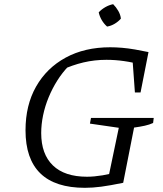

<svg xmlns="http://www.w3.org/2000/svg" viewBox="-20 -890 781 918"><path d="M386 8Q244 8 173 -61Q102 -130 102 -267Q102 -387 152.5 -476Q203 -565 294 -614.5Q385 -664 507 -664Q534 -664 563.5 -661.5Q593 -659 625 -653.5Q657 -648 690 -641L658 -580Q615 -592 572.5 -598Q530 -604 489 -604Q432 -604 379 -591.5Q326 -579 274 -555L308 -574Q278 -543 254 -505Q230 -467 212.5 -424.5Q195 -382 186 -338.5Q177 -295 177 -254Q177 -153 233 -99Q289 -45 396 -45Q463 -45 560 -72L569 -16Q506 -3 464.5 2.5Q423 8 386 8ZM493 -16 548 -279 410 -299 415 -326H715L712 -302Q695 -294 672.5 -289Q650 -284 621 -280L569 -16ZM625 -448 611 -641H690L652 -448ZM521 -870Q535 -856 545.5 -838Q556 -820 558 -801Q546 -787 528.5 -776.5Q511 -766 492 -763Q477 -776 466.5 -794Q456 -812 452 -831Q465 -845 483 -855.5Q501 -866 521 -870Z"/></svg>

Font: Piazzolla Thin Light
Style: Italic
Weight: 300
Italic angle: -11.3°
Version: Version 2.005